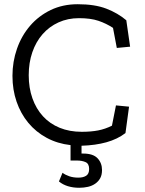

<svg xmlns="http://www.w3.org/2000/svg" viewBox="-20 -680 686 909"><path d="M463 125Q463 148 454.5 163.5Q446 179 431 189.5Q416 200 396.5 204.5Q377 209 355 209Q326 209 301.5 201.5Q277 194 259 179L276 138Q289 148 308 154.5Q327 161 351 161Q374 161 388 152Q402 143 402 120Q402 95 385 87.5Q368 80 344 80H314V7Q252 0 201 -27.5Q150 -55 114 -98.5Q78 -142 58.5 -198.5Q39 -255 39 -321Q39 -388 60.5 -449.5Q82 -511 122.5 -558Q163 -605 220 -632.5Q277 -660 348 -660Q429 -660 483.5 -639Q538 -618 578 -584L596 -459L533 -453L515 -548Q483 -569 446 -581.5Q409 -594 354 -594Q301 -594 257 -574Q213 -554 181.5 -518Q150 -482 133 -432.5Q116 -383 116 -324Q116 -264 133.5 -214.5Q151 -165 183.5 -129.5Q216 -94 262.5 -75Q309 -56 367 -56Q411 -56 444.5 -62.5Q478 -69 510 -85L529 -181L591 -175L574 -50Q536 -21 484 -6.5Q432 8 366 10V47H374Q421 47 442 69.5Q463 92 463 125Z"/></svg>

Font: Zilla Slab Regular
Style: Regular
Weight: 400
Designer: Typotheque.com
Foundry: Typotheque type foundry
Version: Version 1.0; 2017